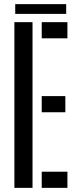

<svg xmlns="http://www.w3.org/2000/svg" viewBox="-20 -907 368 927"><path d="M49.5 0V-800H137V0ZM181.5 0V-78H305.5V0ZM181.5 -365V-443H295.5V-365ZM181.5 -722V-800H305.5V-722ZM53.5 -887H299.5V-840H53.5Z"/></svg>

Font: Big Shoulders Stencil Display Thin SemiBold
Style: Regular
Weight: 600
Version: Version 2.001